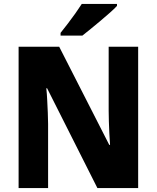

<svg xmlns="http://www.w3.org/2000/svg" viewBox="-20 -950 792 970"><path d="M678 0H472L218 -504H214Q217 -476 218.5 -444Q220 -412 221.5 -381Q223 -350 223 -324V0H74V-714H279L532 -218H536Q534 -244 532.5 -275Q531 -306 530 -336.5Q529 -367 529 -391V-714H678ZM571 -920Q558 -906 536 -886.5Q514 -867 488.5 -845.5Q463 -824 439 -804.5Q415 -785 396 -770H286V-784Q303 -805 322.5 -830.5Q342 -856 360.5 -882Q379 -908 393 -930H571Z"/></svg>

Font: Noto Sans Khmer SemiCondensed ExtraBold
Style: Regular
Weight: 800
Width: 4
Designer: Danh Hong and the Monotype Design Team
Foundry: Monotype Imaging Inc.
Version: Version 2.004